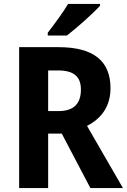

<svg xmlns="http://www.w3.org/2000/svg" viewBox="-20 -953 643 973"><path d="M487 -924V-933H325C299 -889 255 -830 222 -787V-773H319C369 -811 453 -886 487 -924ZM277 -714H77V0H224V-276H293L438 0H603L421 -315C493 -352 540 -413 540 -506C540 -644 454 -714 277 -714ZM274 -596C354 -596 390 -565 390 -499C390 -424 350 -390 276 -390H224V-596Z"/></svg>

Font: Noto Sans Devanagari SemiCondensed
Style: Bold
Weight: 700
Width: 4
Designer: Jelle Bosma - Monotype Design Team
Foundry: Monotype Imaging Inc.
Version: Version 2.004